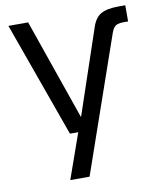

<svg xmlns="http://www.w3.org/2000/svg" viewBox="-81 -578 699 843"><g transform="rotate(-10 268.5 -157.0)"><path d="M198 -1 14 -514H102L263 -51H287L285 -1ZM164 200 242 -21 250 -39 386 -442Q399 -483 426 -498.5Q453 -514 505 -514H535V-442H513Q498 -442 488 -438.5Q478 -435 472 -427.5Q466 -420 461 -407L250 200Z"/></g></svg>

Font: TikTok Sans 24pt
Style: Regular
Weight: 400
Version: Version 4.000